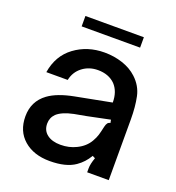

<svg xmlns="http://www.w3.org/2000/svg" viewBox="-130 -805 844 920"><g transform="rotate(20 292.0 -345.0)"><path d="M43 -151Q43 -228 103 -272Q148 -305 232 -321L414 -356Q414 -412 383 -445Q350 -478 295 -478Q250 -478 216.5 -452.5Q183 -427 174 -384H65Q79 -472 144 -520Q209 -568 296 -568Q345 -568 388.5 -553.5Q432 -539 462 -511Q502 -474 512.5 -424Q523 -374 523 -309V0H413V-21Q413 -42 425 -76L411 -83Q389 -45 354 -21Q308 11 225 11Q143 11 93 -32.5Q43 -76 43 -151ZM327 -98Q368 -118 388 -153Q399 -172 404 -188.5Q409 -205 415 -233Q418 -246 423 -252.5Q428 -259 437 -260L434 -276L318 -252L258 -241Q200 -229 174 -205Q153 -184 153 -154Q153 -119 178.5 -99.5Q204 -80 247 -80Q291 -80 327 -98ZM447 -648H149V-701H447Z"/></g></svg>

Font: Open Sauce Sans Medium
Style: Regular
Weight: 500
Designer: Alfredo Marco Pradil
Foundry: Creative Sauce Fz LLC
Version: Version 1.477